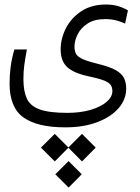

<svg xmlns="http://www.w3.org/2000/svg" viewBox="-20 -407 626 861"><path d="M272.5 164.1Q147.5 164.1 85.2 119.6Q22.9 75.2 22.9 -32.7Q22.9 -70.3 27.8 -107.7Q32.7 -145 44.4 -185.1H100.6Q92.8 -144 88.9 -114.7Q85 -85.4 85 -52.2Q85 1.5 100.3 34.9Q115.7 68.4 158.2 83.7Q200.7 99.1 282.2 99.1Q340.8 99.1 386.2 85.7Q431.6 72.3 457.8 50Q483.9 27.8 483.9 1.5Q483.9 -13.7 477.1 -24.9Q470.2 -36.1 447.8 -45.4Q425.3 -54.7 378.4 -64.5Q310.1 -79.1 281 -106.4Q252 -133.8 252 -185.5Q252 -233.9 275.6 -280.3Q299.3 -326.7 344.7 -356.7Q390.1 -386.7 454.6 -386.7Q486.3 -386.7 511 -379.2Q535.6 -371.6 553.7 -360.4L541 -301.3Q521.5 -310.5 500 -315.9Q478.5 -321.3 452.1 -321.3Q403.8 -321.3 373.3 -301.8Q342.8 -282.2 328.4 -253.4Q314 -224.6 314 -197.3Q314 -177.2 321.8 -164.3Q329.6 -151.4 352.8 -141.1Q376 -130.9 422.9 -119.6Q474.6 -106.9 501 -91.3Q527.3 -75.7 536.6 -55.9Q545.9 -36.1 545.9 -9.8Q545.9 38.6 512 77.9Q478 117.2 416.7 140.6Q355.5 164.1 272.5 164.1ZM347.7 193.4 409.2 254.9 347.7 316.9 286.6 255.4 225.6 316.9 163.6 254.9 225.6 193.4 286.6 254.4ZM287.6 315.4 346.7 374.5 287.6 434.1 228 374.5Z"/></svg>

Font: CaskaydiaMono NF Light
Style: Regular
Weight: 300
Designer: Aaron Bell
Foundry: Saja Typeworks
Version: Version 2111.001; ttfautohint (v1.8.4);Nerd Fonts 3.1.1